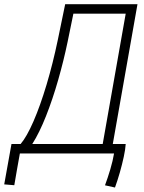

<svg xmlns="http://www.w3.org/2000/svg" viewBox="-64 -713 670 892"><path d="M2.4 147.5 -44.4 143.6 -10.7 -43.9H31.7Q60.1 -77.1 91.6 -149.4Q123 -221.7 152.3 -319.6Q181.6 -417.5 204.6 -527.8L238.8 -693.4H574.7L460 -43.9H520Q518.6 -19.5 511 15.6Q503.4 50.8 492.7 88.4Q481.9 126 470.2 158.2L423.8 147.9Q436.5 113.8 448.5 73.5Q460.4 33.2 465.8 0H452.1H28.3Q21.5 37.1 15.1 73.7Q8.8 110.4 2.4 147.5ZM413.1 -43.9 520 -649.4H276.9L250 -518.1Q231.9 -431.2 206.3 -341.6Q180.7 -252 149.9 -174.1Q119.1 -96.2 85.9 -43.9Z"/></svg>

Font: Cascadia Mono ExtraLight
Style: Italic
Weight: 200
Italic angle: -10°
Monospace: yes
Designer: Aaron Bell
Foundry: Saja Typeworks
Version: Version 2404.023; ttfautohint (v1.8.4)